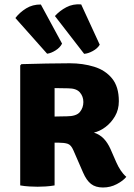

<svg xmlns="http://www.w3.org/2000/svg" viewBox="-20 -844 610 874"><path d="M521 -383.5Q521 -345 503.5 -315Q486 -285 459.8 -265.5Q433.5 -246 407.5 -240.5Q434.5 -231.5 452.2 -213Q470 -194.5 483 -165.5L509 -106Q518 -85.5 529.5 -68.2Q541 -51 555 -39Q540.5 -21 511.5 -5.8Q482.5 9.5 448.5 9.5Q415 9.5 394.2 -6.8Q373.5 -23 358 -59L314 -160Q303.5 -184.5 288 -189.5Q272.5 -194.5 248 -194.5H228.5V0Q208.5 3.5 187.2 4.8Q166 6 151 6Q137 6 114 4.8Q91 3.5 72 0V-546L77.5 -552Q138 -553.5 191.2 -554.8Q244.5 -556 297.5 -556Q357.5 -556 408.5 -540.2Q459.5 -524.5 490.2 -486.8Q521 -449 521 -383.5ZM228.5 -443V-313.5Q246 -314 260.8 -314.2Q275.5 -314.5 282.5 -314.5Q327.5 -314.5 343.5 -334Q359.5 -353.5 359.5 -379.5Q359.5 -405 343.5 -423.5Q327.5 -442 290 -442Q272 -442 259 -442.5Q246 -443 228.5 -443ZM349.5 -824 434 -640.5Q424 -623.5 402.5 -611.8Q381 -600 363 -599L230 -771Q251.5 -795 281.8 -811Q312 -827 349.5 -824ZM166 -823.5 262.5 -645.5Q253.5 -627.5 232.8 -614.5Q212 -601.5 194.5 -599.5L50 -762Q69.5 -787.5 99 -805.8Q128.5 -824 166 -823.5Z"/></svg>

Font: Signika SC
Style: Bold
Weight: 700
Designer: Anna Giedryś
Foundry: Anna Giedryś
Version: Version 2.000; ttfautohint (v1.8.3) -l 8 -r 50 -G 200 -x 9 -